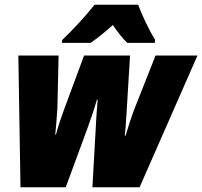

<svg xmlns="http://www.w3.org/2000/svg" viewBox="-20 -786 849 806"><path d="M240 -606H360C390 -626 421 -652 454 -681C470 -656 496 -623 514 -606H630L631 -619C606 -659 575 -725 560 -766H377C338 -717 286 -661 241 -618ZM66 0H256L347 -247C359 -280 375 -326 387 -368H390C386 -326 383 -273 381 -232L368 0H566L809 -553H633L546 -333C531 -294 519 -256 507 -216H504C508 -254 510 -294 512 -325L526 -553H333L247 -321C235 -288 223 -252 215 -221H212C215 -254 219 -294 221 -333L226 -553H57Z"/></svg>

Font: Noto Sans UI SemiCondensed Black
Style: Italic
Weight: 900
Width: 4
Italic angle: -372°
Designer: Monotype Design Team
Foundry: Monotype Imaging Inc.
Version: Version 1.901